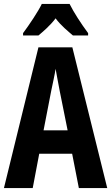

<svg xmlns="http://www.w3.org/2000/svg" viewBox="-20 -954 564 974"><path d="M333 -934H192C174 -896 127 -826 97 -786V-774H175C195 -791 234 -823 262 -861C289 -824 327 -794 350 -774H427V-786C390 -836 355 -890 333 -934ZM380 0H524L347 -714H175L0 0H146L179 -174H346ZM283 -492 323 -293H201L240 -494C246 -524 258 -576 262 -605C269 -569 273 -542 283 -492Z"/></svg>

Font: Noto Sans Gurmukhi UI ExtraCondensed
Style: Bold
Weight: 700
Width: 2
Designer: Jelle Bosma - Monotype Design Team
Foundry: Monotype Imaging Inc.
Version: Version 2.004